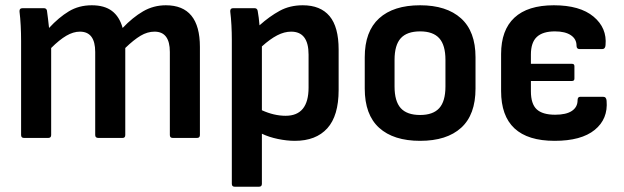

<svg xmlns="http://www.w3.org/2000/svg" viewBox="-20 -523 2367 728"><path d="M71 0Q60 0 60 -11V-367Q60 -397 58.5 -426Q57 -455 54 -479Q53 -492 66 -492H146Q156 -492 158 -483Q160 -469 162 -452Q164 -435 166 -417Q203 -457 241 -480Q279 -503 328 -503Q376 -503 404.5 -481.5Q433 -460 445 -417Q483 -457 522.5 -480Q562 -503 609 -503Q738 -503 738 -345V-11Q738 0 727 0H635Q624 0 624 -11V-326Q624 -403 566 -403Q539 -403 513 -387.5Q487 -372 455 -341V-11Q455 0 445 0H353Q341 0 341 -11V-326Q341 -403 283 -403Q258 -403 231.5 -387.5Q205 -372 174 -341V-11Q174 0 163 0Z M870 185Q859 185 859 174V-372Q859 -399 857.5 -427.5Q856 -456 853 -479Q852 -492 864 -492H945Q955 -492 957 -482Q959 -471 961 -456Q963 -441 964 -427Q1002 -461 1040.5 -482Q1079 -503 1128 -503Q1195 -503 1229.5 -462Q1264 -421 1264 -335V-182Q1264 -84 1221 -36.5Q1178 11 1098 11Q1068 11 1034 4Q1000 -3 973 -16V174Q973 185 962 185ZM1084 -403Q1058 -403 1031 -389Q1004 -375 973 -347V-105Q1019 -84 1063 -84Q1150 -84 1150 -191V-316Q1150 -403 1084 -403Z M1573 11Q1472 11 1417.5 -38.5Q1363 -88 1363 -187V-306Q1363 -404 1417.5 -453.5Q1472 -503 1573 -503Q1673 -503 1728 -453.5Q1783 -404 1783 -306V-187Q1783 -88 1728.5 -38.5Q1674 11 1573 11ZM1573 -87Q1622 -87 1645.5 -113Q1669 -139 1669 -195V-296Q1669 -352 1645.5 -378Q1622 -404 1573 -404Q1523 -404 1499.5 -378Q1476 -352 1476 -296V-195Q1476 -139 1499.5 -113Q1523 -87 1573 -87Z M2083 11Q1880 11 1880 -178V-318Q1880 -409 1930.5 -456Q1981 -503 2080 -503Q2179 -503 2230.5 -460Q2282 -417 2276 -352Q2275 -337 2264 -337H2177Q2166 -337 2166 -350Q2166 -375 2144.5 -389.5Q2123 -404 2084 -404Q2038 -404 2015.5 -383Q1993 -362 1993 -316V-281H2149Q2158 -281 2158 -272V-225Q2158 -216 2149 -216H1993V-177Q1993 -129 2015 -108.5Q2037 -88 2085 -88Q2127 -88 2148.5 -102.5Q2170 -117 2170 -143Q2170 -156 2180 -156H2267Q2279 -156 2280 -141Q2286 -72 2235 -30.5Q2184 11 2083 11Z"/></svg>

Font: Sofia Sans Semi Condensed
Style: Bold
Weight: 700
Designer: Botio Nikoltchev, Ani Petrova
Foundry: lettersoup
Version: Version 4.100; ttfautohint (v1.8.4.7-5d5b)